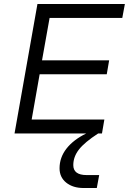

<svg xmlns="http://www.w3.org/2000/svg" viewBox="-20 -670 647 964"><path d="M473 0Q405 44 376.5 80.5Q348 117 348 159Q348 209 415 209H478L466 274H400Q346 274 312.5 247Q279 220 279 175Q279 121 313.5 76.5Q348 32 413 0H53L168 -650H607L594 -580H229L191 -367H528L516 -297H179L139 -70H504L492 0Z"/></svg>

Font: Overused Grotesk
Style: Italic
Weight: 400
Italic angle: -10°
Version: Version 0.003